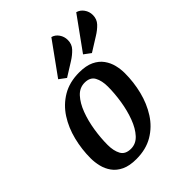

<svg xmlns="http://www.w3.org/2000/svg" viewBox="-221 -894 1037 1037"><g transform="rotate(-45 297.5 -375.5)"><path d="M211 20Q159 20 125.5 4Q92 -12 73 -38.5Q54 -65 46.5 -96.5Q39 -128 39 -158Q39 -226 55.5 -292.5Q72 -359 106.5 -412.5Q141 -466 195 -498Q249 -530 323 -530Q375 -530 408.5 -514Q442 -498 461 -471.5Q480 -445 487.5 -414Q495 -383 495 -353Q495 -284 478.5 -218Q462 -152 427.5 -98Q393 -44 339 -12Q285 20 211 20ZM230 -40Q268 -40 296 -70.5Q324 -101 342.5 -150.5Q361 -200 370 -257Q379 -314 379 -366Q379 -411 363 -440.5Q347 -470 305 -470Q266 -470 238 -439.5Q210 -409 191.5 -360Q173 -311 164 -254Q155 -197 155 -144Q155 -99 171 -69.5Q187 -40 230 -40ZM446 -555 407 -584 542 -771Q565 -765 580 -744Q595 -723 595 -697Q595 -665 574.5 -643.5Q554 -622 526 -605ZM256 -555 217 -584 352 -771Q375 -765 389.5 -744Q404 -723 404 -697Q404 -665 383.5 -643.5Q363 -622 336 -605Z"/></g></svg>

Font: Sansita Swashed
Style: Regular
Weight: 400
Designer: Pablo Cosgaya
Foundry: Omnibus-Type
Version: Version 1.003; ttfautohint (v1.8.3)